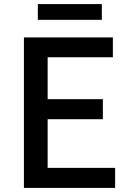

<svg xmlns="http://www.w3.org/2000/svg" viewBox="-20 -919 640 939"><path d="M97 0H543V-98H213V-336H483V-434H213V-639H532V-736H97ZM165 -822H478V-899H165Z"/></svg>

Font: Noto Sans CJK KR Medium
Style: Regular
Weight: 500
Designer: Ryoko NISHIZUKA (kana & ideographs); Paul D. Hunt (Latin, Greek & Cyrillic); Wenlong ZHANG (bopomofo); Sandoll Communica
Foundry: Adobe Systems Incorporated
Version: Version 1.004;PS 1.004;hotconv 1.0.82;makeotf.lib2.5.63406